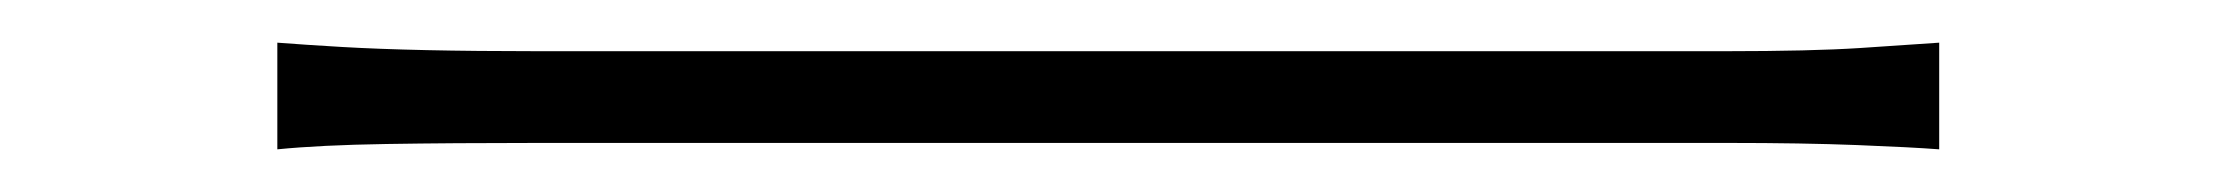

<svg xmlns="http://www.w3.org/2000/svg" viewBox="-20 -429 1040 90"><path d="M110 -409Q123 -408 140 -407Q157 -406 180 -405.5Q203 -405 232 -405Q240 -405 271.5 -405Q303 -405 348.5 -405Q394 -405 448 -405Q502 -405 556.5 -405Q611 -405 659 -405Q707 -405 741 -405Q775 -405 789 -405Q829 -405 852 -406.5Q875 -408 889 -409V-359Q876 -360 850.5 -361Q825 -362 790 -362Q776 -362 741.5 -362Q707 -362 659 -362Q611 -362 556.5 -362Q502 -362 448.5 -362Q395 -362 349 -362Q303 -362 272 -362Q241 -362 232 -362Q192 -362 161 -361.5Q130 -361 110 -359Z"/></svg>

Font: Noto Sans TC ExtraLight
Style: Regular
Weight: 250
Designer: Ryoko NISHIZUKA  (kana, bopomofo & ideographs); Paul D. Hunt (Latin, Greek & Cyrillic); Sandoll Communications , Soo-you
Foundry: Adobe
Version: Version 2.004-H2;hotconv 1.0.118;makeotfexe 2.5.65603